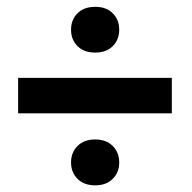

<svg xmlns="http://www.w3.org/2000/svg" viewBox="-20 -622 575 574"><path d="M493.7 -389.2V-283.2H34.2V-389.2ZM192.4 -533.2Q192.4 -563 211.7 -582.3Q231 -601.6 264.6 -601.6Q297.9 -601.6 317.1 -582.3Q336.4 -563 336.4 -533.2Q336.4 -503.4 317.1 -484.1Q297.9 -464.8 264.6 -464.8Q231 -464.8 211.7 -484.1Q192.4 -503.4 192.4 -533.2ZM192.4 -136.2Q192.4 -166 211.7 -185.5Q231 -205.1 264.6 -205.1Q297.9 -205.1 317.1 -185.5Q336.4 -166 336.4 -136.2Q336.4 -106.9 317.1 -87.4Q297.9 -67.9 264.6 -67.9Q231 -67.9 211.7 -87.4Q192.4 -106.9 192.4 -136.2Z"/></svg>

Font: Roboto SemiCondensed SemiBold
Style: Regular
Weight: 600
Width: 4
Designer: Christian Robertson
Foundry: Google
Version: Version 3.009; 2024